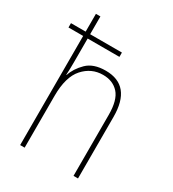

<svg xmlns="http://www.w3.org/2000/svg" viewBox="-184 -861 868 963"><g transform="rotate(30 250.0 -380.0)"><path d="M111 -300Q111 -410 157 -461.5Q203 -513 270 -513Q327 -513 360.5 -476Q394 -439 394 -353V0H420V-356Q420 -538 271 -538Q200 -538 162.5 -501Q125 -464 111 -421H109Q110 -440 110.5 -456Q111 -472 111 -494V-632H295V-657H111V-760H85V-657H0V-632H85V0H111Z"/></g></svg>

Font: Noto Sans Mono UI Condensed Thin
Style: Regular
Weight: 250
Width: 3
Designer: Monotype Design team
Foundry: Monotype Imaging Inc.
Version: 1.000